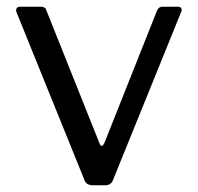

<svg xmlns="http://www.w3.org/2000/svg" viewBox="-20 -550 587 570"><path d="M508.4 -530Q515.4 -530 518 -525.7Q520.7 -521.4 518.2 -515.5L315.2 -14.9Q309.6 0 292 0H256Q236.9 0 231.3 -14.1L28.6 -514.8Q26.8 -521.4 29.7 -525.7Q32.7 -530 39.6 -530H102.1Q108.2 -530 112.3 -527.3Q116.4 -524.5 117.9 -518.7L274.8 -126Q281.5 -107 290.5 -127L446.5 -519.4Q449.1 -524.5 452.7 -527.3Q456.3 -530 461.7 -530H508.4Z"/></svg>

Font: Libre Franklin Thin
Style: Regular
Weight: 100
Designer: Pablo Impallari, Rodrigo Fuenzalida, Nhung Nguyen
Foundry: Impallari Type
Version: Version 3.000